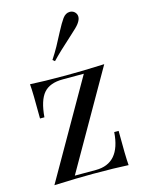

<svg xmlns="http://www.w3.org/2000/svg" viewBox="-123 -892 722 969"><g transform="rotate(-15 238.0 -407.5)"><path d="M150 -15H260Q388 -15 399 -176H422Q422 -40 426 4Q357 0 240 0Q156 0 38 5L327 -500H217Q149 -500 117 -463Q85 -426 78 -339H55Q55 -476 51 -519Q120 -515 237 -515Q321 -515 439 -520ZM301 -798Q317 -820 339 -820Q351 -820 361 -813Q375 -802 375 -785Q375 -770 361 -751Q350 -736 317 -707Q239 -637 203 -599L192 -608Q213 -640 229 -669L265 -737Q286 -777 301 -798Z"/></g></svg>

Font: Playfair Display
Style: Regular
Weight: 400
Designer: Claus Eggers S?rensen
Foundry: Claus Eggers S?rensen
Version: Version 1.003